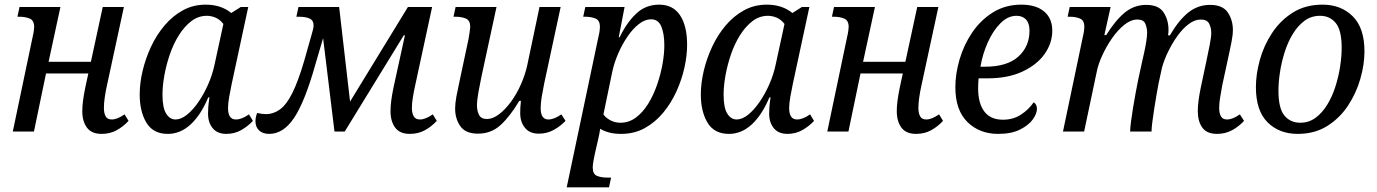

<svg xmlns="http://www.w3.org/2000/svg" viewBox="-20 -566 5926 826"><path d="M417 10Q374 10 354 -17Q334 -44 334 -88Q334 -107 337 -131.5Q340 -156 347 -190L360 -250H178L126 0H35L121 -410Q124 -422 125.5 -433.5Q127 -445 127 -450Q127 -478 108 -486Q89 -494 63 -494H55L64 -536H240L189 -300H371L422 -536H513L440 -198Q434 -171 430.5 -146Q427 -121 427 -102Q427 -79 434.5 -65.5Q442 -52 461 -52Q484 -52 516 -74L533 -46Q510 -21 481.5 -5.5Q453 10 417 10Z M702 10Q639 10 610 -38Q581 -86 581 -160Q581 -208 593.5 -261Q606 -314 629.5 -364.5Q653 -415 687.5 -456Q722 -497 766.5 -521.5Q811 -546 865 -546Q931 -546 975 -510L1016 -536H1048L977 -206Q971 -178 966 -149.5Q961 -121 961 -101Q961 -52 995 -52Q1020 -52 1051 -74L1068 -46Q1047 -23 1018 -6.5Q989 10 954 10Q915 10 895 -14.5Q875 -39 875 -77Q875 -90 876 -104.5Q877 -119 881 -147H876Q844 -71 800 -30.5Q756 10 702 10ZM735 -52Q759 -52 784.5 -72.5Q810 -93 833.5 -127Q857 -161 875.5 -203Q894 -245 903 -288L941 -463Q925 -483 906.5 -490.5Q888 -498 870 -498Q833 -498 803 -475Q773 -452 749.5 -414.5Q726 -377 710.5 -331.5Q695 -286 687 -241Q679 -196 679 -159Q679 -102 695 -77Q711 -52 735 -52Z M1138 10Q1111 10 1095 -4.5Q1079 -19 1079 -45Q1079 -60 1086 -80Q1107 -75 1125 -75Q1156 -75 1184 -95Q1212 -115 1237 -164.5Q1262 -214 1288 -302L1322 -422Q1329 -444 1329 -457Q1329 -478 1312.5 -486Q1296 -494 1264 -494H1255L1264 -536H1439L1486 -129L1735 -536H1839L1766 -198Q1760 -171 1756 -146Q1752 -121 1752 -102Q1752 -79 1760 -65.5Q1768 -52 1787 -52Q1810 -52 1842 -74L1859 -46Q1836 -21 1807.5 -5.5Q1779 10 1743 10Q1700 10 1680 -17Q1660 -44 1660 -88Q1660 -107 1663 -131.5Q1666 -156 1673 -190L1722 -414H1717L1463 0H1419L1370 -402L1336 -286Q1291 -127 1245 -58.5Q1199 10 1138 10Z M2036 9Q1983 9 1960.5 -23Q1938 -55 1938 -99Q1938 -121 1943.5 -151Q1949 -181 1956 -212L1996 -400Q1998 -413 2000.5 -429Q2003 -445 2003 -450Q2003 -478 1984.5 -486Q1966 -494 1939 -494H1931L1940 -536H2116L2051 -235Q2044 -202 2038 -168Q2032 -134 2032 -112Q2032 -89 2041 -71.5Q2050 -54 2075 -54Q2100 -54 2127 -74.5Q2154 -95 2178.5 -128.5Q2203 -162 2221 -203Q2239 -244 2248 -284L2301 -536H2392L2321 -206Q2315 -177 2310.5 -149.5Q2306 -122 2306 -101Q2306 -52 2339 -52Q2364 -52 2395 -74L2413 -46Q2391 -23 2362 -7Q2333 9 2298 9Q2259 9 2238.5 -16Q2218 -41 2218 -79Q2218 -89 2218.5 -102.5Q2219 -116 2221 -132H2214Q2174 -65 2133.5 -28Q2093 9 2036 9Z M2418 240 2554 -405Q2558 -421 2559.5 -433Q2561 -445 2561 -450Q2561 -478 2542.5 -486Q2524 -494 2497 -494H2489L2498 -536H2667L2642 -406H2646Q2675 -467 2716 -506.5Q2757 -546 2816 -546Q2875 -546 2905.5 -500.5Q2936 -455 2936 -373Q2936 -327 2924.5 -275Q2913 -223 2890 -172.5Q2867 -122 2833 -81Q2799 -40 2754 -15Q2709 10 2652 10Q2598 10 2562 -12Q2559 10 2553 35L2539 96Q2537 106 2533.5 124Q2530 142 2530 154Q2530 183 2548 190.5Q2566 198 2592 198H2609L2600 240ZM2649 -38Q2686 -38 2716 -60.5Q2746 -83 2768.5 -119.5Q2791 -156 2806.5 -200.5Q2822 -245 2830 -289.5Q2838 -334 2838 -371Q2838 -421 2825 -452Q2812 -483 2781 -483Q2755 -483 2728.5 -462.5Q2702 -442 2679 -408Q2656 -374 2639 -334.5Q2622 -295 2614 -257L2576 -74Q2584 -61 2604 -49.5Q2624 -38 2649 -38Z M3116 10Q3053 10 3024 -38Q2995 -86 2995 -160Q2995 -208 3007.5 -261Q3020 -314 3043.5 -364.5Q3067 -415 3101.5 -456Q3136 -497 3180.5 -521.5Q3225 -546 3279 -546Q3345 -546 3389 -510L3430 -536H3462L3391 -206Q3385 -178 3380 -149.5Q3375 -121 3375 -101Q3375 -52 3409 -52Q3434 -52 3465 -74L3482 -46Q3461 -23 3432 -6.5Q3403 10 3368 10Q3329 10 3309 -14.5Q3289 -39 3289 -77Q3289 -90 3290 -104.5Q3291 -119 3295 -147H3290Q3258 -71 3214 -30.5Q3170 10 3116 10ZM3149 -52Q3173 -52 3198.5 -72.5Q3224 -93 3247.5 -127Q3271 -161 3289.5 -203Q3308 -245 3317 -288L3355 -463Q3339 -483 3320.5 -490.5Q3302 -498 3284 -498Q3247 -498 3217 -475Q3187 -452 3163.5 -414.5Q3140 -377 3124.5 -331.5Q3109 -286 3101 -241Q3093 -196 3093 -159Q3093 -102 3109 -77Q3125 -52 3149 -52Z M3921 10Q3878 10 3858 -17Q3838 -44 3838 -88Q3838 -107 3841 -131.5Q3844 -156 3851 -190L3864 -250H3682L3630 0H3539L3625 -410Q3628 -422 3629.5 -433.5Q3631 -445 3631 -450Q3631 -478 3612 -486Q3593 -494 3567 -494H3559L3568 -536H3744L3693 -300H3875L3926 -536H4017L3944 -198Q3938 -171 3934.5 -146Q3931 -121 3931 -102Q3931 -79 3938.5 -65.5Q3946 -52 3965 -52Q3988 -52 4020 -74L4037 -46Q4014 -21 3985.5 -5.5Q3957 10 3921 10Z M4274 10Q4194 10 4142 -41Q4090 -92 4090 -191Q4090 -248 4108 -310Q4126 -372 4162 -425.5Q4198 -479 4251.5 -512.5Q4305 -546 4374 -546Q4437 -546 4472 -516.5Q4507 -487 4507 -434Q4507 -381 4474.5 -334.5Q4442 -288 4379.5 -258.5Q4317 -229 4229 -229H4190Q4189 -218 4188.5 -207Q4188 -196 4188 -186Q4188 -122 4214.5 -86.5Q4241 -51 4295 -51Q4339 -51 4372.5 -73Q4406 -95 4427 -126Q4441 -117 4441 -98Q4441 -77 4423 -52Q4405 -27 4368 -8.5Q4331 10 4274 10ZM4198 -279H4217Q4313 -279 4361 -322.5Q4409 -366 4409 -434Q4409 -466 4394 -482Q4379 -498 4353 -498Q4316 -498 4284 -466Q4252 -434 4229.5 -383.5Q4207 -333 4198 -279Z M5216 10Q5172 10 5152.5 -17Q5133 -44 5133 -88Q5133 -107 5136 -131.5Q5139 -156 5146 -190L5170 -303Q5177 -337 5184 -371.5Q5191 -406 5191 -425Q5191 -446 5182 -464Q5173 -482 5146 -482Q5120 -482 5094 -462.5Q5068 -443 5045.5 -411.5Q5023 -380 5005.5 -344Q4988 -308 4979 -275L4964 -206Q4961 -190 4956 -161.5Q4951 -133 4946 -101Q4941 -69 4937.5 -41.5Q4934 -14 4934 0H4842Q4842 -14 4845.5 -41.5Q4849 -69 4854.5 -102.5Q4860 -136 4866 -168.5Q4872 -201 4877 -225L4894 -303Q4898 -320 4903 -343Q4908 -366 4911.5 -388.5Q4915 -411 4915 -426Q4915 -445 4907.5 -463.5Q4900 -482 4873 -482Q4845 -482 4816.5 -459Q4788 -436 4763.5 -400.5Q4739 -365 4721.5 -326.5Q4704 -288 4698 -256L4644 0H4553L4639 -410Q4642 -422 4643.5 -433.5Q4645 -445 4645 -450Q4645 -478 4626.5 -486Q4608 -494 4581 -494H4573L4582 -536H4758L4731 -415H4739Q4778 -478 4818.5 -511.5Q4859 -545 4911 -545Q4965 -545 4986 -512.5Q5007 -480 5007 -438Q5007 -432 5006.5 -426Q5006 -420 5005 -414H5013Q5051 -479 5092 -512Q5133 -545 5186 -545Q5240 -545 5262 -512.5Q5284 -480 5284 -437Q5284 -415 5277.5 -382.5Q5271 -350 5265 -323L5238 -198Q5233 -171 5229 -146Q5225 -121 5225 -102Q5225 -79 5232.5 -65.5Q5240 -52 5259 -52Q5283 -52 5314 -74L5332 -46Q5309 -21 5280 -5.5Q5251 10 5216 10Z M5563 10Q5483 10 5433 -40Q5383 -90 5383 -191Q5383 -247 5400 -308.5Q5417 -370 5452.5 -424Q5488 -478 5542 -512Q5596 -546 5670 -546Q5749 -546 5799.5 -496Q5850 -446 5850 -345Q5850 -289 5832.5 -227.5Q5815 -166 5779.5 -112Q5744 -58 5690 -24Q5636 10 5563 10ZM5574 -38Q5611 -38 5640 -59.5Q5669 -81 5690.5 -116.5Q5712 -152 5725.5 -195Q5739 -238 5745.5 -281Q5752 -324 5752 -360Q5752 -436 5726.5 -467Q5701 -498 5659 -498Q5621 -498 5592 -476.5Q5563 -455 5541.5 -419.5Q5520 -384 5506.5 -341Q5493 -298 5486.5 -255Q5480 -212 5480 -176Q5480 -100 5505.5 -69Q5531 -38 5574 -38Z"/></svg>

Font: Noto Serif SemiCondensed
Style: Italic
Weight: 400
Width: 4
Italic angle: -12°
Designer: Monotype Design Team
Foundry: Monotype Imaging Inc.
Version: Version 2.013